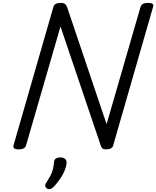

<svg xmlns="http://www.w3.org/2000/svg" viewBox="-20 -1023 1085 1333"><path d="M110 14Q66 14 74 -14L351 -976Q355 -990 368 -996.5Q381 -1003 402 -1003Q420 -1003 429.5 -996.5Q439 -990 445 -976L720 -161L956 -976Q961 -990 973.5 -996.5Q986 -1003 1007 -1003Q1053 -1003 1043 -976L766 -14Q763 0 750 7Q737 14 716 14Q700 14 692.5 9Q685 4 679 -14L400 -839L161 -14Q157 0 144.5 7Q132 14 110 14ZM308 287Q296 279 294 268.5Q292 258 301 246Q318 219 329.5 197.5Q341 176 347 153Q353 130 355 101Q357 84 368.5 77Q380 70 399 70Q422 70 433 81Q444 92 442 111Q440 135 428 163.5Q416 192 397 219Q378 246 356 271Q344 284 332 288.5Q320 293 308 287Z"/></svg>

Font: Playwrite AU SA
Style: Regular
Weight: 400
Designer: Veronika Burian, José Scaglione
Foundry: TypeTogether
Version: Version 1.002